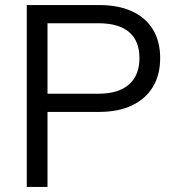

<svg xmlns="http://www.w3.org/2000/svg" viewBox="-20 -740 696 760"><path d="M86 0V-720H372Q449 -720 503 -695Q557 -670 585.5 -623Q614 -576 614 -510Q614 -444 585.5 -396.5Q557 -349 503 -323Q449 -297 372 -297H146V-369H369Q449 -369 490.5 -405.5Q532 -442 532 -510Q532 -578 491 -613Q450 -648 369 -648H168V0Z"/></svg>

Font: Instrument Sans
Style: Regular
Weight: 400
Designer: Rodrigo Fuenzalida
Foundry: fragTYPE
Version: Version 1.000;gftools[0.9.28]